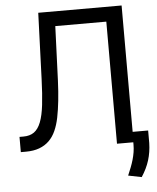

<svg xmlns="http://www.w3.org/2000/svg" viewBox="-60 -778 833 1017"><g transform="rotate(-5 356.5 -269.5)"><path d="M25.6 0V-81H46.9Q81 -81 103.3 -96.9Q125.7 -112.9 139.4 -148.1Q153.1 -183.2 159.6 -239.5Q166.2 -295.8 169 -376.4L181.8 -727.3H625V-55.4H707.4V11.4Q706.3 59.7 693 102.6Q679.7 145.6 652 187.5L581 173.3Q590.2 152 598 131.9Q605.8 111.9 611.5 92.2Q617.2 72.4 620.4 52.7Q623.6 33 623.6 12.8V0H536.9V-649.1H265.6L254.3 -359.4Q251.8 -300.8 246.6 -253.2Q241.5 -205.6 233.3 -164.8Q225.5 -126.4 211.8 -95.9Q198.2 -65.3 176.5 -44Q154.8 -22.7 124.3 -11.4Q93.8 0 52.6 0Z"/></g></svg>

Font: Inter P
Style: Regular
Weight: 400
Designer: Rasmus Andersson
Foundry: rsms
Version: Version 3.018;git-588b23468